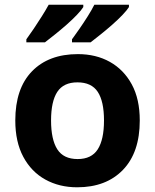

<svg xmlns="http://www.w3.org/2000/svg" viewBox="-20 -786 659 816"><path d="M574 -274Q574 -138 502.5 -64Q431 10 308 10Q232 10 172.5 -23Q113 -56 79 -119.5Q45 -183 45 -274Q45 -410 116 -483Q187 -556 311 -556Q388 -556 447 -523Q506 -490 540 -427.5Q574 -365 574 -274ZM197 -274Q197 -193 223.5 -151.5Q250 -110 310 -110Q369 -110 395.5 -151.5Q422 -193 422 -274Q422 -355 395.5 -395.5Q369 -436 309 -436Q250 -436 223.5 -395.5Q197 -355 197 -274ZM528 -756Q520 -743 501 -723Q482 -703 457 -681Q432 -659 407.5 -639.5Q383 -620 365 -606H286V-619Q300 -638 318 -664Q336 -690 353 -717Q370 -744 381 -766H528ZM334 -756Q326 -743 307 -723Q288 -703 263 -681Q238 -659 213.5 -639.5Q189 -620 171 -606H92V-619Q106 -638 123.5 -664Q141 -690 158 -717Q175 -744 187 -766H334Z"/></svg>

Font: Noto Sans Gurmukhi
Style: Bold
Weight: 700
Designer: Jelle Bosma - Monotype Design Team
Foundry: Monotype Imaging Inc.
Version: Version 2.004; ttfautohint (v1.8.4.7-5d5b)